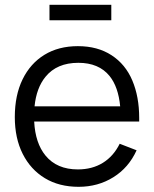

<svg xmlns="http://www.w3.org/2000/svg" viewBox="-20 -742 624 778"><path d="M180.5 -660V-722.5H431V-660ZM298.5 15Q219.5 15 161.8 -20Q104 -55 72 -118.5Q40 -182 40 -267.5Q40 -356 71.5 -420.5Q103 -485 160.2 -520Q217.5 -555 295.5 -555Q375.5 -555 432 -518.2Q488.5 -481.5 516.2 -415.8Q544 -350 544 -264.5Q544 -257 544 -249.5H118.5Q123 -162 164.5 -111.5Q210.5 -55.5 295.5 -55.5Q353.5 -55.5 396.8 -82.2Q440 -109 465 -159.5L533.5 -133Q501.5 -62.5 439.2 -23.8Q377 15 298.5 15ZM467 -311Q459.5 -390 424 -434Q380.5 -487.5 297.5 -487.5Q210.5 -487.5 164.5 -431Q127.5 -386 120 -311Z"/></svg>

Font: Cns Manrope
Style: Regular
Weight: 400
Designer: Mikhail Sharanda
Foundry: Mikhail Sharanda
Version: Version 4.504